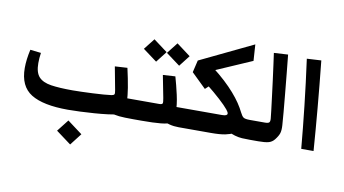

<svg xmlns="http://www.w3.org/2000/svg" viewBox="-76 -737 2020 1126"><g transform="rotate(10 934.5 -173.5)"><path d="M345.2 11.7Q197.3 11.7 125.5 -32.7Q53.7 -77.1 53.7 -186Q53.7 -235.4 67.4 -296.4L131.8 -289.1Q127 -256.3 127 -228Q127 -171.9 150.6 -146Q174.3 -120.1 224.1 -112.5Q273.9 -105 352.5 -105Q374 -105 406 -106Q438 -106.9 472.4 -108.6Q506.8 -110.4 536.4 -112.5Q565.9 -114.7 582.5 -117.2Q594.7 -119.1 598.4 -124.3Q602.1 -129.4 598.1 -149.9L572.3 -286.6L646.5 -291Q653.3 -260.7 659.2 -231.7Q665 -202.6 669.4 -176.3Q672.9 -154.3 675 -134.8Q677.2 -115.2 677.2 -99.1Q677.2 -82 675.3 -71.8L624.5 -114.7H732.4V0Q677.2 0 648.2 -2.9Q619.1 -5.9 589.8 -15.1L638.7 -13.2Q618.2 -7.3 581.3 -2.7Q544.4 2 501 5.1Q457.5 8.3 416 10Q374.5 11.7 345.2 11.7ZM732.4 0V-114.7Q752 -114.7 760.5 -101.8Q769 -88.9 769 -56.2Q769 -26.4 759.8 -13.2Q750.5 0 732.4 0ZM393.6 210 304.2 143.6 359.4 73.2 448.2 139.6Z M732.4 0V-114.7H867.2Q883.8 -114.7 886.5 -121.6Q889.2 -128.4 884.3 -153.3L858.4 -286.1L932.1 -290.5Q945.8 -243.2 958.7 -186Q971.7 -128.9 971.7 -78.6L944.3 -114.7H1013.7V0H1002.4Q973.6 0 947.8 -6.6Q921.9 -13.2 908.7 -21.5H964.4Q939 -8.3 895.8 -4.2Q852.5 0 781.7 0ZM1013.7 0V-114.7Q1033.2 -114.7 1041.7 -101.8Q1050.3 -88.9 1050.3 -56.2Q1050.3 -26.4 1041 -13.2Q1031.7 0 1013.7 0ZM732.4 0Q714.4 0 705.1 -13.2Q695.8 -26.4 695.8 -56.2Q695.8 -88.9 704.3 -101.8Q712.9 -114.7 732.4 -114.7ZM943 -355.8 859.6 -417.7 911.1 -483.4 994 -421.4ZM805.8 -355.8 722.3 -417.7 773.9 -483.4 856.8 -421.4Z M1013.7 0V-114.7H1239.7Q1257.8 -114.7 1264.9 -118.4Q1272 -122.1 1272 -128.4Q1272 -136.7 1259.8 -151.4Q1243.2 -171.9 1207.5 -204.6Q1171.9 -237.3 1119.1 -279.3L1151.9 -282.2L1115.2 -248L1028.3 -332.5L1045.4 -404.8L1361.3 -556.6L1367.7 -459.5L1136.2 -358.9L1140.1 -380.4Q1183.1 -347.2 1216.6 -316.2Q1250 -285.2 1275.1 -256.3Q1300.3 -227.5 1318.4 -200.7Q1336.4 -173.8 1348.6 -148.9Q1358.4 -128.9 1367.9 -121.8Q1377.4 -114.7 1406.7 -114.7H1426.3V0Q1400.4 0 1379.9 -1.2Q1359.4 -2.4 1336.7 -9Q1314 -15.6 1281.7 -30.8L1346.2 -39.1Q1340.8 -31.2 1325.7 -22Q1310.5 -12.7 1279.5 -6.3Q1248.5 0 1195.3 0ZM1013.7 0Q995.6 0 986.3 -13.2Q977.1 -26.4 977.1 -56.2Q977.1 -88.9 985.6 -101.8Q994.1 -114.7 1013.7 -114.7ZM1426.3 0V-114.7Q1445.8 -114.7 1454.3 -101.8Q1462.9 -88.9 1462.9 -56.2Q1462.9 -26.4 1453.6 -13.2Q1444.3 0 1426.3 0Z M1426.3 0V-114.7H1496.1Q1516.1 -114.7 1521.7 -120.8Q1527.3 -127 1525.9 -143.6Q1524.9 -155.3 1520.8 -189.9Q1516.6 -224.6 1510.7 -271.7Q1504.9 -318.8 1498.5 -368.4Q1492.2 -418 1486.3 -460Q1480.5 -502 1477.1 -526.4L1561 -531.2Q1566.4 -478.5 1572.3 -418.7Q1578.1 -358.9 1583.7 -300.5Q1589.4 -242.2 1593.5 -194.1Q1597.7 -146 1599.6 -117.2Q1601.6 -87.4 1596.2 -69.8Q1590.8 -52.2 1572.8 -29.3Q1558.6 -11.2 1537.6 -5.6Q1516.6 0 1476.6 0ZM1426.3 0Q1408.2 0 1398.9 -13.2Q1389.6 -26.4 1389.6 -56.2Q1389.6 -88.9 1398.2 -101.8Q1406.7 -114.7 1426.3 -114.7Z M1732.9 0Q1722.2 -120.6 1707.5 -252.2Q1692.9 -383.8 1673.3 -526.4L1758.8 -531.2Q1773.9 -386.7 1785.6 -254.2Q1797.4 -121.6 1806.2 0Z"/></g></svg>

Font: Markazi Text
Style: Regular
Weight: 400
Designer: Borna Izadpanah (Arabic designer), Fiona Ross (Arabic design director) and Florian Runge (Latin designer)
Foundry: Borna Izadpanah and Florian Runge
Version: Version 1.000